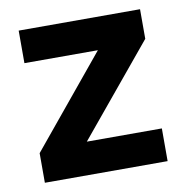

<svg xmlns="http://www.w3.org/2000/svg" viewBox="-62 -550 590 610"><g transform="rotate(-10 233.0 -245.0)"><path d="M431 -105.5V0H35V-95.5L274 -385.5H37V-490.5H428.5V-395L189 -105.5Z"/></g></svg>

Font: Anek Gujarati SemiBold
Style: Regular
Weight: 600
Designer: Mrunmayee Ghaisas (Gujarati), Yesha Goshar (Latin)
Foundry: Ek Type
Version: Version 1.003